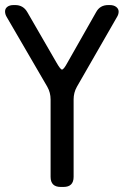

<svg xmlns="http://www.w3.org/2000/svg" viewBox="-30 -729 489 759"><path d="M78 -681 193 -482Q209 -454 215 -454Q222 -454 237 -482L350 -681Q365 -709 398 -709H404Q420 -709 429.5 -701.5Q439 -694 439 -683Q439 -672 432 -661L274 -386Q261 -363 261 -336V-30Q261 10 221 10H210Q170 10 170 -30V-336Q170 -363 157 -386L-3 -661Q-10 -672 -10 -684Q-10 -695 -1 -702Q8 -709 24 -709H30Q62 -709 78 -681Z"/></svg>

Font: ZCOOL QingKe HuangYou
Style: Regular
Weight: 400
Version: Version 1.000